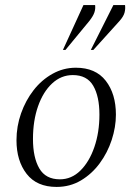

<svg xmlns="http://www.w3.org/2000/svg" viewBox="-20 -727 522 757"><path d="M203 10Q125 10 85 -41.5Q45 -93 45 -174Q45 -229 63 -280Q81 -331 112.5 -371.5Q144 -412 187 -436Q230 -460 279 -460Q357 -460 397 -408.5Q437 -357 437 -275Q437 -226 420.5 -175.5Q404 -125 373 -83Q342 -41 299 -15.5Q256 10 203 10ZM216 -20Q262 -20 297 -54.5Q332 -89 352 -147Q372 -205 372 -275Q372 -347 347.5 -389Q323 -431 267 -431Q221 -431 185.5 -398Q150 -365 130 -308Q110 -251 110 -179Q110 -106 135 -63Q160 -20 216 -20ZM228 -530 309 -707H355Q357 -692 352 -677.5Q347 -663 332 -644L238 -530ZM338 -530 427 -707H473Q475 -692 471 -677Q467 -662 451 -644L348 -530Z"/></svg>

Font: Spectral Light
Style: Italic
Weight: 300
Italic angle: -10°
Designer: Jean-Baptiste Levee
Foundry: Production Type
Version: Version 2.001